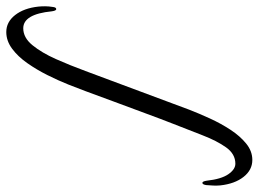

<svg xmlns="http://www.w3.org/2000/svg" viewBox="-220 -692 823 611"><g transform="rotate(-90 191.5 -386.5)"><path d="M207 -526Q215 -548 228 -580.5Q241 -613 258 -647Q275 -681 296 -711Q317 -741 342 -759.5Q367 -778 395 -778Q427 -778 449 -750Q471 -722 476 -676Q477 -666 477 -654.5Q477 -643 475 -631Q474 -619 468 -619Q463 -619 461 -633Q452 -724 407 -724Q377 -724 353 -694.5Q329 -665 309 -620Q289 -575 271 -526L167 -247Q160 -227 148 -196Q136 -165 120 -130Q104 -95 84 -64.5Q64 -34 40 -14.5Q16 5 -12 5Q-44 5 -66 -23Q-88 -51 -93 -97Q-94 -108 -93.5 -119Q-93 -130 -92 -142Q-90 -154 -85 -154Q-80 -154 -78 -140Q-73 -94 -57.5 -71.5Q-42 -49 -24 -49Q7 -49 28 -78.5Q49 -108 66.5 -153.5Q84 -199 103 -247Q118 -285 136.5 -335.5Q155 -386 174 -436.5Q193 -487 207 -526Z"/></g></svg>

Font: Great Vibes
Style: Regular
Weight: 400
Designer: Robert E. Leuschke, Viktoriya Grabowska, Viviana Monsalve, Eben Sorkin
Foundry: Robert E. Leuschke
Version: Version 1.103; ttfautohint (v1.8.4.7-5d5b)